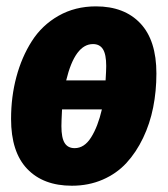

<svg xmlns="http://www.w3.org/2000/svg" viewBox="-20 -571 532 609"><path d="M284.2 -550.8Q374.5 -550.8 425.3 -496.8Q476.1 -442.9 476.1 -337.9Q476.1 -281.7 465.8 -230.2Q455.6 -178.7 433.8 -133.3Q412.1 -87.9 381.1 -54.2Q350.1 -20.5 305.7 -1.2Q261.2 18.1 208 18.1Q117.2 18.1 66.2 -35.4Q15.1 -88.9 15.1 -193.8Q15.1 -264.2 32 -327.1Q48.8 -390.1 81.1 -440.7Q113.3 -491.2 165.8 -521Q218.3 -550.8 284.2 -550.8ZM274.9 -431.2Q217.8 -431.2 189.9 -315.9H314.9Q316.9 -348.1 316.9 -361.8Q316.9 -398.4 306.6 -414.8Q296.4 -431.2 274.9 -431.2ZM216.8 -101.1Q247.6 -101.1 269 -135.3Q290.5 -169.4 303.2 -224.1H176.8Q174.8 -186 174.8 -170.9Q174.8 -133.8 185.1 -117.4Q195.3 -101.1 216.8 -101.1Z"/></svg>

Font: Fira Sans Compressed ExtraBold
Style: Italic
Weight: 800
Width: 3
Italic angle: -8°
Designer: Carrois Corporate & Edenspiekermann AG
Foundry: Carrois Corporate GbR & Edenspiekermann AG
Version: Version 4.203;PS 004.203;hotconv 1.0.88;makeotf.lib2.5.64775